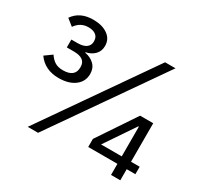

<svg xmlns="http://www.w3.org/2000/svg" viewBox="-148 -890 1120 1076"><g transform="rotate(30 412.0 -352.0)"><path d="M154.8 -545.9H115.2V-495.1H160.2Q236.8 -495.1 236.8 -439.9V-434.1Q236.8 -404.3 217.3 -388.7Q197.8 -373 160.2 -373Q127.4 -373 107.2 -385.7Q86.9 -398.4 70.8 -422.9L23.9 -389.2Q70.8 -323.2 160.2 -323.2Q225.6 -323.2 264.4 -352.8Q303.2 -382.3 303.2 -431.2Q303.2 -468.8 279.5 -491.7Q255.9 -514.6 219.2 -521V-523.9Q253.4 -530.8 275.1 -552.7Q296.9 -574.7 296.9 -608.9Q296.9 -653.3 261 -678.7Q225.1 -704.1 167 -704.1Q81.1 -704.1 39.1 -643.1L82 -608.9Q112.8 -653.8 165 -653.8Q195.3 -653.8 212.6 -640.4Q230 -627 230 -602.1V-598.1Q230 -574.2 210.9 -560.1Q191.9 -545.9 154.8 -545.9ZM147.9 0H214.8L701.2 -698.2H633.8ZM687 0H747.1V-71.8H803.2V-120.1H747.1V-369.1H662.1L498 -124V-71.8H687ZM687 -312V-120.1H553.2L683.1 -312Z"/></g></svg>

Font: Plexus Sans
Style: Regular
Weight: 400
Version: Version 2.001;PS 002.001;hotconv 1.0.70;makeotf.lib2.5.58329